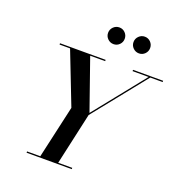

<svg xmlns="http://www.w3.org/2000/svg" viewBox="-168 -1121 1175 1260"><g transform="rotate(20 419.5 -490.5)"><path d="M569.4 -922.6Q569.4 -946.7 586.6 -963.9Q603.9 -981.1 627.9 -981.1Q651.9 -981.1 668.8 -963.9Q685.6 -946.7 685.6 -922.6Q685.6 -898.6 668.8 -881.6Q651.9 -864.5 627.9 -864.5Q603.9 -864.5 586.6 -881.6Q569.4 -898.6 569.4 -922.6ZM391.9 -922.6Q391.9 -946.7 409.1 -963.9Q426.4 -981.1 450.4 -981.1Q474.4 -981.1 491.3 -963.9Q508.1 -946.7 508.1 -922.6Q508.1 -898.6 491.3 -881.6Q474.4 -864.5 450.4 -864.5Q426.4 -864.5 409.1 -881.6Q391.9 -898.6 391.9 -922.6ZM158.5 -9H251L334 -377L192.5 -741H119V-750H437.5V-741H333L457 -386.5L741 -741H629V-750H839V-741H752.5L456.5 -371.5L376 -9H474V0H158.5Z"/></g></svg>

Font: Bodoni* 24pt Medium
Style: Italic
Weight: 500
Italic angle: -13°
Version: Version 2.3